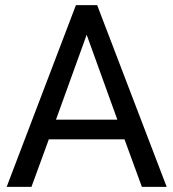

<svg xmlns="http://www.w3.org/2000/svg" viewBox="-20 -731 677 751"><path d="M277 -711H360L632 0H535L467 -186H171L103 0H6ZM319 -595 199 -263H439Z"/></svg>

Font: Freesentation 5 Medium
Style: Regular
Weight: 500
Designer: glyphs from Roboto by Christian Robertson / Hangul glyphs from Noto Sans CJK(Source Han Sans) by Jang Soo-young and Kang
Foundry: PT&
Version: Version 2.001